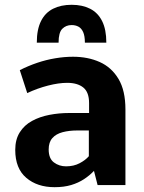

<svg xmlns="http://www.w3.org/2000/svg" viewBox="-20 -776 602 805"><path d="M209 8.8Q136.2 8.8 90.1 -30.5Q43.9 -69.8 43.9 -147.5Q43.9 -191.4 63 -221.4Q82 -251.5 114.3 -269Q146.5 -286.6 187 -294.4Q227.5 -302.2 270 -302.2H353.5V-343.8Q353.5 -389.6 329.1 -409.2Q304.7 -428.7 261.7 -428.7Q226.1 -428.7 181.4 -417.2Q136.7 -405.8 94.2 -385.7L63 -481.9Q98.6 -500 136.2 -512.7Q173.8 -525.4 211.9 -531.7Q250 -538.1 286.1 -538.1Q348.6 -538.1 398.2 -515.9Q447.8 -493.7 476.8 -445.1Q505.9 -396.5 505.9 -316.9V0H389.2L374 -59.6Q355.5 -40 332 -24.7Q308.6 -9.3 278.3 -0.2Q248 8.8 209 8.8ZM256.8 -78.6Q289.1 -78.6 313.7 -91.6Q338.4 -104.5 352.5 -121.1V-229H304.7Q269.5 -229 242.2 -221.7Q214.8 -214.4 199.5 -197Q184.1 -179.7 184.1 -149.4Q184.1 -111.3 206.1 -95Q228 -78.6 256.8 -78.6ZM134.3 -597.2Q134.3 -652.3 151.9 -687.5Q169.4 -722.7 202.4 -739.3Q235.4 -755.9 280.3 -755.9Q325.2 -755.9 357.9 -739.3Q390.6 -722.7 408.2 -687.5Q425.8 -652.3 425.8 -597.2H335.9Q335.9 -625.5 328.6 -641.6Q321.3 -657.7 308.8 -664.3Q296.4 -670.9 280.3 -670.9Q256.8 -670.9 241.2 -655.3Q225.6 -639.6 225.6 -597.2Z"/></svg>

Font: Comme
Style: Bold
Weight: 700
Version: Version 1.000;gftools[0.9.27]